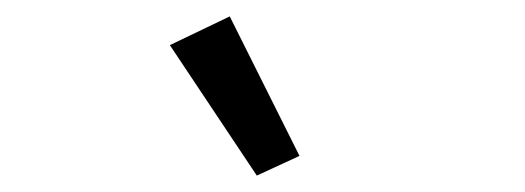

<svg xmlns="http://www.w3.org/2000/svg" viewBox="-20 -799 640 234"><path d="M187 -744 260 -779 345 -609 293 -585Z"/></svg>

Font: iA Writer Duo S
Style: Regular
Weight: 400
Designer: Mike Abbink, Paul van der Laan, Pieter van Rosmalen, Oliver Reichenstein
Foundry: Bold Monday and Information Architects Inc.
Version: Version 2.000